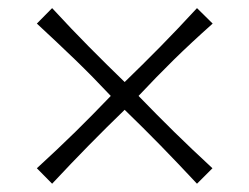

<svg xmlns="http://www.w3.org/2000/svg" viewBox="-20 -541 613 473"><path d="M108.4 -88.4 70.8 -126.5Q123 -174.3 165.8 -216.3Q208.5 -258.3 252.9 -304.7Q208 -352.5 165.8 -393.3Q123.5 -434.1 70.8 -482.9L108.4 -521Q156.2 -469.2 198.5 -426.5Q240.7 -383.8 287.1 -338.9Q333.5 -383.8 375.5 -426.5Q417.5 -469.2 465.3 -521L503.9 -482.9Q450.7 -435.5 408.4 -394Q366.2 -352.5 321.3 -304.7Q366.2 -258.3 408.9 -216.3Q451.7 -174.3 503.4 -126.5L465.3 -88.4Q416.5 -140.6 375 -183.1Q333.5 -225.6 287.1 -270.5Q240.7 -225.6 199 -183.1Q157.2 -140.6 108.4 -88.4Z"/></svg>

Font: Pinar DS1 Light
Style: Regular
Weight: 300
Designer: Amin Abedi
Version: Version 3.000